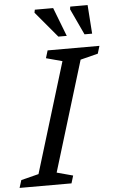

<svg xmlns="http://www.w3.org/2000/svg" viewBox="-80 -951 595 991"><g transform="rotate(-5 217.0 -455.0)"><path d="M258 -632.5 174.5 -655 186.5 -694.5H455L443 -655L352 -632L178 -62L261.5 -39.5L249.5 0H-19.5L-7 -39.5L84 -62.5ZM291.5 -760.5H248L136 -894L139 -909.5H234ZM423 -760.5H383.5L320.5 -895.5L322.5 -909.5H412.5Z"/></g></svg>

Font: Newsreader 10pt
Style: Italic
Weight: 400
Italic angle: -17°
Version: Version 1.003